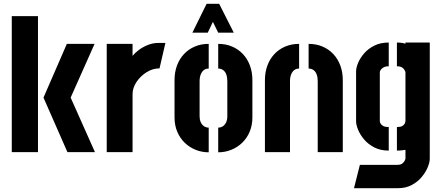

<svg xmlns="http://www.w3.org/2000/svg" viewBox="-20 -801 2320 1011"><path d="M335 0 209 -287 332 -570H478L352 -287L480 0ZM42 0V-716H180V0Z M542 0V-570H678V-507Q690 -522 710.5 -537.5Q731 -553 758 -564Q785 -575 815 -575Q824 -575 833 -575Q842 -575 851 -575L820 -441Q784 -441 751.5 -420.5Q719 -400 698.5 -369Q678 -338 678 -305V0Z M993 -629 1068 -781H1134L1211 -629H1129L1101 -686L1074 -629ZM1079 1Q1043 1 1010.5 -12Q978 -25 953 -49Q928 -73 913.5 -107Q899 -141 899 -183V-379Q899 -421 912 -456Q925 -491 949 -516.5Q973 -542 1006 -556Q1039 -570 1079 -570V-440Q1064 -440 1053.5 -432Q1043 -424 1037 -409Q1031 -394 1031 -373V-188Q1031 -171 1037 -157.5Q1043 -144 1054 -136.5Q1065 -129 1079 -129ZM1129 1V-129Q1143 -129 1154 -136.5Q1165 -144 1171 -157.5Q1177 -171 1177 -188V-373Q1177 -394 1171.5 -409Q1166 -424 1155 -432Q1144 -440 1129 -440V-570Q1169 -570 1202 -556Q1235 -542 1259 -516.5Q1283 -491 1296 -456Q1309 -421 1309 -379V-183Q1309 -141 1294.5 -107Q1280 -73 1255 -49Q1230 -25 1197.5 -12Q1165 1 1129 1Z M1375 -379Q1375 -421 1388 -456Q1401 -491 1425 -516.5Q1449 -542 1482 -556Q1515 -570 1555 -570V-440Q1540 -440 1529.5 -432Q1519 -424 1513 -409Q1507 -394 1507 -373V0H1375ZM1653 -373Q1653 -394 1647.5 -409Q1642 -424 1631 -432Q1620 -440 1605 -440V-570Q1645 -570 1678 -556Q1711 -542 1735 -516.5Q1759 -491 1772 -456Q1785 -421 1785 -379V0H1653Z M1844 190 1875 67H2073Q2090 67 2099 59.5Q2108 52 2111.5 44Q2115 36 2115 35V-12Q2108 -11 2100.5 -10Q2093 -9 2085.5 -8.5Q2078 -8 2070 -8V-132Q2088 -132 2097.5 -137Q2107 -142 2111 -150Q2115 -158 2115 -165V-420Q2115 -423 2111 -431Q2107 -439 2097.5 -445.5Q2088 -452 2070 -452V-577Q2078 -577 2085.5 -576.5Q2093 -576 2100.5 -574.5Q2108 -573 2115 -571V-577H2243V35Q2243 53 2232.5 79Q2222 105 2201 130.5Q2180 156 2148.5 173Q2117 190 2075 190ZM2027 -8Q1983 -8 1950.5 -25Q1918 -42 1897 -67Q1876 -92 1865.5 -118Q1855 -144 1855 -162V-425Q1855 -444 1865.5 -469.5Q1876 -495 1897 -519.5Q1918 -544 1950.5 -560.5Q1983 -577 2027 -577V-452Q2009 -452 1998.5 -445.5Q1988 -439 1984 -432Q1980 -425 1980 -422V-163Q1980 -157 1984.5 -149.5Q1989 -142 1999 -137Q2009 -132 2027 -132Z"/></svg>

Font: Stick No Bills ExtraBold
Style: Regular
Weight: 800
Version: Version 2.000